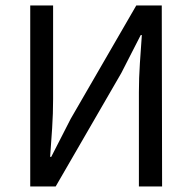

<svg xmlns="http://www.w3.org/2000/svg" viewBox="-20 -676 696 696"><path d="M89.6 0V-656.3H172.5V-316.6Q172.5 -265.1 169 -211.1Q165.6 -157.2 161.7 -107.3H165.7L236.2 -245.1L474.1 -656.3H566.4L567.6 0H483.5V-342Q483.5 -393.3 487.1 -446.6Q490.8 -499.9 494.2 -549H490.2L419.7 -411.2L181.8 0Z"/></svg>

Font: Source Sans Variable
Style: Regular
Weight: 200
Designer: Paul D. Hunt
Foundry: Adobe Systems Incorporated
Version: Version 3.006;hotconv 1.0.111;makeotfexe 2.5.65597